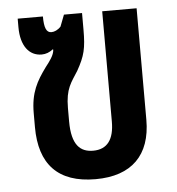

<svg xmlns="http://www.w3.org/2000/svg" viewBox="-45 -591 594 645"><g transform="rotate(-5 252.0 -268.0)"><path d="M252 12C374 12 439 -53 439 -172V-548H323V-176C323 -116 300 -84 252 -84C209 -84 180 -109 180 -189V-234C180 -300 199 -319 222 -356C249 -404 255 -429 255 -492V-548H194L179 -509C169 -498 157 -493 147 -493C130 -493 123 -510 123 -548H38V-519C38 -456 66 -421 108 -421C122 -421 135 -426 146 -435L148 -434C147 -415 132 -396 118 -378C86 -334 64 -297 64 -227V-180C64 -55 125 12 252 12Z"/></g></svg>

Font: Noto Sans Thai Cond SemBd
Style: Regular
Weight: 600
Width: 3
Designer: Monotype Design Team
Foundry: Monotype Imaging Inc.
Version: Version 2.002